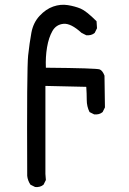

<svg xmlns="http://www.w3.org/2000/svg" viewBox="-20 -790 540 803"><path d="M127 -7.8 107.4 -17.6Q95.7 -35.2 93.8 -54.7Q91.8 -504.9 97.7 -558.1Q103.5 -611.3 111.3 -653.3Q119.1 -695.3 145.5 -723.6Q171.9 -752 202.6 -762.7Q233.4 -773.4 263.7 -768.6Q293.9 -763.7 317.4 -753.9Q340.8 -744.1 383.8 -701.2L385.7 -671.9L376 -652.3Q362.3 -640.6 340.8 -642.6L321.3 -652.3Q276.4 -693.4 245.6 -690.4Q214.8 -687.5 199.2 -660.2Q183.6 -632.8 176.8 -592.3Q169.9 -551.8 171.9 -506.8Q385.7 -504.9 397.5 -499.5Q409.2 -494.1 417 -473.6L418.9 -340.8L409.2 -321.3Q395.5 -309.6 374 -311.5L354.5 -321.3Q342.8 -344.7 342.8 -372.1Q342.8 -399.4 340.8 -426.8L169.9 -430.7V-62.5L171.9 -37.1L162.1 -17.6Q148.4 -5.9 127 -7.8Z"/></svg>

Font: JasonHandwriting2
Style: Regular
Weight: 400
Version: Version 1.05.10